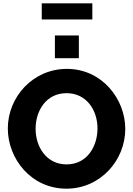

<svg xmlns="http://www.w3.org/2000/svg" viewBox="-20 -1128 800 1154"><path d="M231 -1011H535V-1108H231ZM310 -778H454V-915H310ZM27 -356C27 -173 168 6 379 6C585 6 733 -166 733 -353C733 -533 593 -714 382 -714C177 -714 27 -544 27 -356ZM380 -140C259 -140 194 -245 194 -354C194 -461 256 -568 380 -568C500 -568 566 -466 566 -356C566 -250 505 -140 380 -140Z"/></svg>

Font: FIGSv2-sans-serif ExtraBold
Style: Regular
Weight: 800
Designer: Matt McInerney, Pablo Impallari, Rodrigo Fuenzalida,Mirko Velimirovic
Foundry: Matt McInerney, Pablo Impallari, Rodrigo Fuenzalida
Version: Version 4.021;hotconv 1.0.109;makeotfexe 2.5.65596